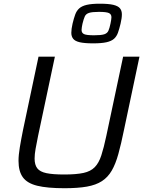

<svg xmlns="http://www.w3.org/2000/svg" viewBox="-20 -988 761 1016"><path d="M321.1 8Q230.3 8 177 -5.1Q123.8 -18.2 100.9 -49.9Q78 -81.6 78 -136.6Q78 -167.5 84.8 -208.1Q91.5 -248.8 101.9 -300.5L183.8 -688H270.4L181.5 -268.9Q173.6 -229.7 168.3 -200.5Q163.1 -171.3 163.1 -149.1Q163.1 -115.6 177.4 -97.2Q191.7 -78.8 225.9 -71.7Q260.1 -64.6 319.6 -64.6Q383.5 -64.6 421.7 -72.9Q459.8 -81.2 481.4 -103.4Q503.1 -125.5 516.1 -165.6Q529.2 -205.6 542.6 -268.9L631.5 -688H718L636.1 -300.5Q621.1 -226.3 606.3 -173.2Q591.6 -120.1 571.2 -85Q550.9 -50 519.3 -29.5Q487.7 -9 439.8 -0.5Q391.9 8 321.1 8ZM473 -758.6Q427.2 -758.6 402.1 -764.4Q377 -770.2 367.2 -782.9Q357.4 -795.5 357.4 -814.2Q357.4 -824.1 359 -836.2Q360.5 -848.4 364 -863Q370.6 -890.6 377.9 -910.8Q385.2 -931 399.2 -943.6Q413.1 -956.2 439 -962.3Q464.8 -968.4 508.3 -968.4Q554.4 -968.4 579.6 -962.4Q604.8 -956.3 614.9 -943.9Q624.9 -931.6 624.9 -912.4Q624.9 -901.9 623.2 -890Q621.4 -878.1 618 -862.9Q611.3 -834.8 604.2 -814.9Q597.1 -795 583.2 -782.6Q569.2 -770.2 543.1 -764.4Q517 -758.6 473 -758.6ZM477.6 -801.3Q514.9 -801.3 531.3 -806.5Q547.6 -811.7 553.7 -825.4Q559.7 -839.1 564.7 -863.2Q566.7 -873.8 568.2 -882Q569.7 -890.2 569.7 -896.9Q569.7 -912.8 556.2 -919Q542.7 -925.2 503.6 -925.2Q467.3 -925.2 450.9 -919.7Q434.5 -914.3 428.6 -900.8Q422.6 -887.4 416.6 -863Q414.6 -853 413.1 -844.5Q411.6 -836.1 411.6 -829.5Q411.6 -813.5 425 -807.4Q438.4 -801.3 477.6 -801.3Z"/></svg>

Font: Saira Thin
Style: Italic
Weight: 100
Italic angle: -12°
Designer: Hector Gatti with collaboration of the Omnibus-Type team
Foundry: Omnibus-Type
Version: Version 1.101